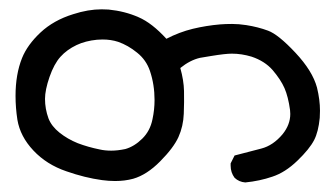

<svg xmlns="http://www.w3.org/2000/svg" viewBox="-20 -274 693 404"><path d="M465.3 74.7Q465.3 72.8 465.3 69.8L473.6 53.2Q503.4 45.4 529.8 38.6Q554.7 32.2 574.7 8.3Q590.8 -11.7 590.8 -34.2Q590.8 -38.1 590.3 -42.5Q586.4 -70.8 578.6 -88.6Q570.8 -106.4 553.7 -126.5Q537.1 -145.5 509.3 -154.8Q488.3 -161.1 467.8 -161.1Q454.1 -161.1 424.3 -156.2Q411.6 -154.3 400.9 -152.3Q379.9 -147.5 359.4 -130.9Q366.7 -105 367.2 -82.5Q367.7 -59.6 366.7 -34.7Q365.7 -8.3 355.5 14.4Q345.2 37.1 317.1 65.4Q289.1 93.8 260.3 102.1Q242.7 106.9 222.2 106.9Q209 106.9 194.8 105Q158.7 100.1 119.6 86.4Q78.1 72.3 50.3 42.7Q22.5 13.2 16.6 -22Q12.7 -47.4 12.7 -72.3Q12.7 -117.7 26.4 -151.9Q37.6 -179.7 65.2 -205.6Q92.8 -231.4 133.8 -244.1Q165.5 -254.4 193.8 -254.4Q201.2 -254.4 208.5 -253.9Q242.7 -250.5 271.5 -237.8Q299.8 -225.6 330.1 -192.4Q357.4 -206.5 385.7 -213.4Q414.1 -220.2 443.4 -222.7Q454.6 -223.6 468.5 -223.6Q482.4 -223.6 498 -221.2Q522.9 -217.3 543.9 -209.5Q565.4 -201.7 601.6 -163.1Q637.7 -124.5 647 -89.8Q653.3 -64 653.3 -41Q653.3 -33.2 652.8 -25.9Q649.9 3.4 641.1 20.5Q631.3 39.6 605.7 64.2Q580.1 88.9 553.2 97.7Q526.4 106.9 496.1 109.9Q482.9 108.9 473.6 100.1Q465.3 88.9 465.3 74.7ZM305.2 -63.5Q305.2 -96.2 295.4 -125Q287.6 -147.9 268.6 -163.1Q249.5 -178.7 228.5 -186Q213.4 -190.9 195.8 -190.9Q190.4 -190.9 184.1 -190.4Q159.7 -188 141.1 -179.2Q120.6 -169.4 107.2 -154.5Q93.8 -139.6 84.2 -112.1Q74.7 -84.5 74.7 -65.9Q74.7 -44.9 82 -24.9Q88.4 -8.3 105.2 5.1Q122.1 18.6 143.6 27.3Q165.5 35.6 189.9 40.5Q200.7 43 214.1 43Q227.5 43 243.7 39.6Q262.7 34.2 279.3 17.8Q295.9 1.5 300.8 -22.9Q305.2 -43 305.2 -63.5Z"/></svg>

Font: Bakudai
Style: Medium
Weight: 500
Version: Version 1.48